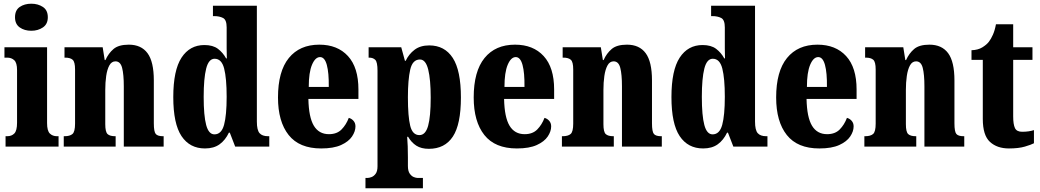

<svg xmlns="http://www.w3.org/2000/svg" viewBox="-20 -791 5614 1036"><path d="M149 -625Q112 -625 86.5 -643Q61 -661 61 -698Q61 -736 86.5 -753.5Q112 -771 149 -771Q185 -771 211.5 -753.5Q238 -736 238 -698Q238 -661 211.5 -643Q185 -625 149 -625ZM10 0V-56H19Q43 -56 57.5 -71Q72 -86 72 -129V-413Q72 -452 57 -466Q42 -480 19 -480H4V-536H234V-127Q234 -85 249 -70.5Q264 -56 287 -56H296V0Z M324 0V-56H328Q357 -56 371 -68Q385 -80 385 -124V-416Q385 -457 372 -468.5Q359 -480 332 -480H328V-536H534L545 -467H549Q565 -503 592.5 -526.5Q620 -550 675 -550Q742 -550 776 -504Q810 -458 810 -357V-126Q810 -80 820.5 -68Q831 -56 859 -56H863V0H648V-325Q648 -389 639 -424.5Q630 -460 603 -460Q582 -460 570 -438Q558 -416 553 -381Q548 -346 548 -306V-121Q548 -79 560.5 -67.5Q573 -56 601 -56H604V0Z M1086 10Q1004 10 959.5 -56.5Q915 -123 915 -267Q915 -412 959.5 -480Q1004 -548 1083 -548Q1129 -548 1156 -527.5Q1183 -507 1200 -476H1204Q1203 -499 1203 -529Q1203 -559 1203 -588V-643Q1203 -684 1183.5 -694Q1164 -704 1137 -704H1129V-760H1366V-135Q1366 -89 1380.5 -72.5Q1395 -56 1426 -56H1433V0H1249L1220 -75H1215Q1196 -35 1165 -12.5Q1134 10 1086 10ZM1137 -66Q1175 -66 1189 -117.5Q1203 -169 1203 -269Q1203 -368 1189.5 -421Q1176 -474 1138 -474Q1106 -474 1092.5 -421Q1079 -368 1079 -268Q1079 -167 1092.5 -116.5Q1106 -66 1137 -66Z M1713 10Q1595 10 1537.5 -62.5Q1480 -135 1480 -265Q1480 -406 1538.5 -478Q1597 -550 1703 -550Q1801 -550 1857.5 -488.5Q1914 -427 1914 -308V-257H1644Q1646 -158 1673.5 -112.5Q1701 -67 1755 -67Q1798 -67 1823 -92.5Q1848 -118 1862 -155Q1877 -151 1887.5 -139Q1898 -127 1898 -109Q1898 -82 1879.5 -54.5Q1861 -27 1820.5 -8.5Q1780 10 1713 10ZM1754 -322Q1755 -398 1743.5 -440.5Q1732 -483 1707 -483Q1681 -483 1663.5 -441.5Q1646 -400 1646 -322Z M1952 225V169H1965Q1972 169 1984.5 164.5Q1997 160 2007 146.5Q2017 133 2017 106V-409Q2017 -456 2005 -468Q1993 -480 1972 -480H1969V-536H2145L2165 -463H2169Q2186 -499 2217 -522.5Q2248 -546 2296 -546Q2379 -546 2423 -478.5Q2467 -411 2467 -265Q2467 -120 2423.5 -54Q2380 12 2294 12Q2253 12 2226.5 -5Q2200 -22 2182 -53H2177Q2179 -29 2180 -1.5Q2181 26 2181 58V104Q2181 132 2191 146Q2201 160 2213 164.5Q2225 169 2232 169H2262V225ZM2243 -62Q2276 -62 2290 -112Q2304 -162 2304 -264Q2304 -362 2290.5 -416Q2277 -470 2246 -470Q2206 -470 2193.5 -415.5Q2181 -361 2181 -266Q2181 -162 2193.5 -112Q2206 -62 2243 -62Z M2769 10Q2651 10 2593.5 -62.5Q2536 -135 2536 -265Q2536 -406 2594.5 -478Q2653 -550 2759 -550Q2857 -550 2913.5 -488.5Q2970 -427 2970 -308V-257H2700Q2702 -158 2729.5 -112.5Q2757 -67 2811 -67Q2854 -67 2879 -92.5Q2904 -118 2918 -155Q2933 -151 2943.5 -139Q2954 -127 2954 -109Q2954 -82 2935.5 -54.5Q2917 -27 2876.5 -8.5Q2836 10 2769 10ZM2810 -322Q2811 -398 2799.5 -440.5Q2788 -483 2763 -483Q2737 -483 2719.5 -441.5Q2702 -400 2702 -322Z M3012 0V-56H3016Q3045 -56 3059 -68Q3073 -80 3073 -124V-416Q3073 -457 3060 -468.5Q3047 -480 3020 -480H3016V-536H3222L3233 -467H3237Q3253 -503 3280.5 -526.5Q3308 -550 3363 -550Q3430 -550 3464 -504Q3498 -458 3498 -357V-126Q3498 -80 3508.5 -68Q3519 -56 3547 -56H3551V0H3336V-325Q3336 -389 3327 -424.5Q3318 -460 3291 -460Q3270 -460 3258 -438Q3246 -416 3241 -381Q3236 -346 3236 -306V-121Q3236 -79 3248.5 -67.5Q3261 -56 3289 -56H3292V0Z M3774 10Q3692 10 3647.5 -56.5Q3603 -123 3603 -267Q3603 -412 3647.5 -480Q3692 -548 3771 -548Q3817 -548 3844 -527.5Q3871 -507 3888 -476H3892Q3891 -499 3891 -529Q3891 -559 3891 -588V-643Q3891 -684 3871.5 -694Q3852 -704 3825 -704H3817V-760H4054V-135Q4054 -89 4068.5 -72.5Q4083 -56 4114 -56H4121V0H3937L3908 -75H3903Q3884 -35 3853 -12.5Q3822 10 3774 10ZM3825 -66Q3863 -66 3877 -117.5Q3891 -169 3891 -269Q3891 -368 3877.5 -421Q3864 -474 3826 -474Q3794 -474 3780.5 -421Q3767 -368 3767 -268Q3767 -167 3780.5 -116.5Q3794 -66 3825 -66Z M4401 10Q4283 10 4225.5 -62.5Q4168 -135 4168 -265Q4168 -406 4226.5 -478Q4285 -550 4391 -550Q4489 -550 4545.5 -488.5Q4602 -427 4602 -308V-257H4332Q4334 -158 4361.5 -112.5Q4389 -67 4443 -67Q4486 -67 4511 -92.5Q4536 -118 4550 -155Q4565 -151 4575.5 -139Q4586 -127 4586 -109Q4586 -82 4567.5 -54.5Q4549 -27 4508.5 -8.5Q4468 10 4401 10ZM4442 -322Q4443 -398 4431.5 -440.5Q4420 -483 4395 -483Q4369 -483 4351.5 -441.5Q4334 -400 4334 -322Z M4644 0V-56H4648Q4677 -56 4691 -68Q4705 -80 4705 -124V-416Q4705 -457 4692 -468.5Q4679 -480 4652 -480H4648V-536H4854L4865 -467H4869Q4885 -503 4912.5 -526.5Q4940 -550 4995 -550Q5062 -550 5096 -504Q5130 -458 5130 -357V-126Q5130 -80 5140.5 -68Q5151 -56 5179 -56H5183V0H4968V-325Q4968 -389 4959 -424.5Q4950 -460 4923 -460Q4902 -460 4890 -438Q4878 -416 4873 -381Q4868 -346 4868 -306V-121Q4868 -79 4880.5 -67.5Q4893 -56 4921 -56H4924V0Z M5424 10Q5360 10 5321.5 -25.5Q5283 -61 5283 -149V-468H5222V-520Q5257 -521 5280.5 -535.5Q5304 -550 5316 -566Q5327 -580 5337.5 -603.5Q5348 -627 5354 -660H5447V-536H5551V-468H5447V-163Q5447 -120 5456.5 -100Q5466 -80 5495 -80Q5532 -80 5559 -89V-18Q5544 -10 5510 0Q5476 10 5424 10Z"/></svg>

Font: Noto Serif Sinhala ExtraCondensed Black
Style: Regular
Weight: 900
Width: 2
Designer: Jelle Bosma - Monotype Design Team
Foundry: Monotype Imaging Inc.
Version: Version 2.007; ttfautohint (v1.8.4.7-5d5b)